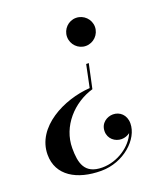

<svg xmlns="http://www.w3.org/2000/svg" viewBox="-140 -630 850 970"><g transform="rotate(-20 285.0 -145.0)"><path d="M456 -455C456 -496 422 -530 380.5 -530C339.5 -530 306 -496 306 -455C306 -413.5 339.5 -379.5 380.5 -379.5C422 -379.5 456 -413.5 456 -455ZM336 -163 364 -293.5H350L325 -173C184 -164 10 -77.5 10 71C10 183.5 108 240 238 240C359 240 457.5 149 457.5 64.5C457.5 18.5 425.5 -8 389.5 -8C358.5 -8 321 13.5 321 58.5C321 98.5 354 124.5 389.5 124.5C406 124.5 422 118.5 434.5 109C408.5 172 331.5 226 249 226C152.5 226 138.5 161.5 138.5 82.5C138.5 -35.5 229 -132 336 -163Z"/></g></svg>

Font: Bodoni* 16pt Medium
Style: Italic
Weight: 500
Italic angle: -13°
Version: Version 2.3